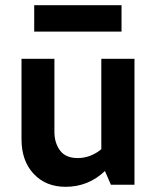

<svg xmlns="http://www.w3.org/2000/svg" viewBox="-20 -713 611 741"><path d="M112 -591V-693H449V-591ZM233 8Q157 8 110 -42Q63 -92 63 -176V-486H190V-204Q190 -162 211.5 -132.5Q233 -103 280 -103Q329 -103 371 -137V-486H499V0H408L385 -53Q321 8 233 8Z"/></svg>

Font: Cantarell
Style: Bold
Weight: 700
Designer: Dave Crossland, Nikolaus Waxweiler, Florian Fecher, Jacques Le Bailly, Eben Sorkin, Alexei Vanyashin, Alexios Zavras, Em
Version: Version 0.303